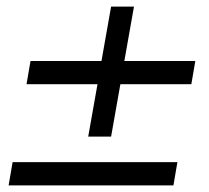

<svg xmlns="http://www.w3.org/2000/svg" viewBox="-20 -593 631 579"><path d="M60 -339H274L246 -181H315L343 -339H557L569 -409H355L384 -573H315L286 -409H72ZM6 -34H503L515 -104H18Z"/></svg>

Font: Geom Light
Style: Italic
Weight: 300
Italic angle: -10°
Version: Version 1.102